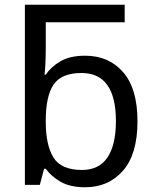

<svg xmlns="http://www.w3.org/2000/svg" viewBox="-20 -780 655 810"><path d="M339 10Q276 10 236 -13Q196 -36 173 -68H166L148 0H85V-760H506V-686H173V-575Q173 -541 171.5 -511.5Q170 -482 168 -465H173Q196 -499 236 -522Q276 -545 339 -545Q439 -545 499.5 -475.5Q560 -406 560 -268Q560 -130 499 -60Q438 10 339 10ZM326 -63Q398 -63 433.5 -116Q469 -169 469 -269Q469 -472 324 -472Q239 -472 206 -423Q173 -374 173 -271V-267Q173 -168 205.5 -115.5Q238 -63 326 -63Z"/></svg>

Font: Noto IKEA Latin
Style: Regular
Weight: 400
Designer: Monotype Design Team
Foundry: Monotype Imaging Inc.
Version: Version 1.0